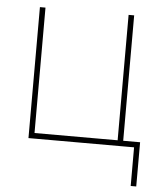

<svg xmlns="http://www.w3.org/2000/svg" viewBox="-51 -573 634 773"><g transform="rotate(5 266.5 -186.0)"><path d="M79.1 0V-529.3H101.6V-22.5H437.5V-529.3H460V0ZM505.9 156.2V0H453.1V-22.5H528.3V156.2Z"/></g></svg>

Font: Inter 24pt Thin
Style: Regular
Weight: 250
Designer: Rasmus Andersson
Foundry: rsms
Version: Version 4.001;git-66647c0bb